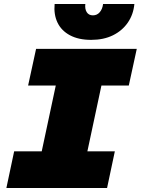

<svg xmlns="http://www.w3.org/2000/svg" viewBox="-20 -943 706 963"><path d="M150 0 299 -698H528L379 0ZM161 -698H666L626 -514H121ZM51 -184H556L517 0H12ZM437 -743Q374 -743 331 -766Q288 -789 268.5 -829.5Q249 -870 254 -923H408Q405 -898 415 -882Q425 -866 446 -866Q467 -866 480.5 -882Q494 -898 497 -923H654Q649 -870 621 -829.5Q593 -789 546.5 -766Q500 -743 437 -743Z"/></svg>

Font: Azeret Mono Thin Black
Style: Italic
Weight: 900
Italic angle: -12°
Version: Version 1.002